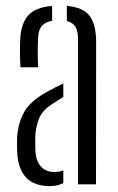

<svg xmlns="http://www.w3.org/2000/svg" viewBox="-20 -626 402 652"><path d="M49.5 -397.5Q48 -422 47.8 -445.2Q47.5 -468.5 48.5 -489Q50.5 -544 74.8 -572.5Q99 -601 157 -606V-555.5Q135.5 -552 123 -538.8Q110.5 -525.5 109.5 -498Q108 -472.5 108.2 -443.2Q108.5 -414 109.5 -397.5ZM245 0V-492.5Q245 -519.5 236.5 -534.2Q228 -549 207 -554.5V-606Q263.5 -601 285 -571.2Q306.5 -541.5 306.5 -482L306 0ZM38.5 -105Q38 -118.5 37.8 -130.5Q37.5 -142.5 38 -157Q41 -208.5 62.8 -246.8Q84.5 -285 145 -317Q156 -323 168.8 -329.8Q181.5 -336.5 195 -342.5V-296.5Q186 -291.5 176.2 -285.2Q166.5 -279 155 -271Q122 -250 111 -219.5Q100 -189 99.5 -156Q99.5 -142 99.8 -130.2Q100 -118.5 100.5 -109Q103 -78 119.5 -60Q136 -42 164 -42Q182 -42 195 -47.5V-4.5Q176 6 148.5 6Q46.5 6 38.5 -105Z"/></svg>

Font: Big Shoulders Stencil Text Light
Style: Regular
Weight: 300
Designer: Patric King
Foundry: XO Type Co
Version: Version 1.000